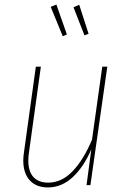

<svg xmlns="http://www.w3.org/2000/svg" viewBox="-20 -811 559 841"><path d="M82 -108Q82 -125 85 -144L137 -519H159L107 -144Q104 -125 104 -108Q104 -60 126.5 -35.5Q149 -11 191 -11Q250 -11 298 -61Q346 -111 383 -199L428 -519H450L376 0H359L380 -157Q347 -80 298.5 -35Q250 10 190 10Q139 10 110.5 -21Q82 -52 82 -108ZM227 -791 273 -660 255 -652 202 -781ZM327 -790 368 -663 350 -656 302 -779Z"/></svg>

Font: Fira Sans Condensed Thin
Style: Italic
Weight: 250
Width: 3
Italic angle: -8°
Designer: Carrois Corporate & Edenspiekermann AG
Foundry: Carrois Corporate GbR & Edenspiekermann AG
Version: Version 4.203